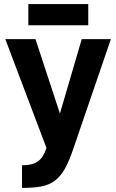

<svg xmlns="http://www.w3.org/2000/svg" viewBox="-20 -722 570 942"><path d="M88 89Q113 89 132 84.5Q151 80 165 70.5Q179 61 189.5 44.5Q200 28 208 4L6 -530H154L274 -165L381 -530H524L341 4Q320 67 298.5 105.5Q277 144 248.5 165Q220 186 181.5 193Q143 200 88 200ZM119 -702H413V-598H119Z"/></svg>

Font: 
Style: 㨦
Weight: 700
Designer: A.Korolkova, Vitaly Kuzmin
Foundry: ParaType Ltd
Version: Version 2.000